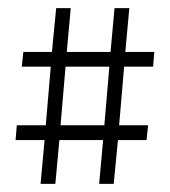

<svg xmlns="http://www.w3.org/2000/svg" viewBox="-20 -556 415 469"><path d="M234.9 -250 247.1 -393.1H140.1L127.9 -250ZM231.9 -213.9H125L115.2 -106.9H79.1L88.9 -213.9H18.1L21 -250H91.8L104 -393.1H33.2L37.1 -429.2H106.9L117.2 -536.1H152.8L143.1 -429.2H250L259.8 -536.1H295.9L286.1 -429.2H356.9L354 -393.1H283.2L271 -250H341.8L337.9 -213.9H268.1L257.8 -106.9H222.2Z"/></svg>

Font: RawengulkSans
Style: Regular
Weight: 500
Designer: gluk (gluksza@wp.pl)
Foundry: gluk (gluksza@wp.pl)
Version: Version 0.94